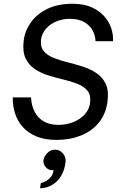

<svg xmlns="http://www.w3.org/2000/svg" viewBox="-20 -732 637 1021"><path d="M281 12Q217 12 172.5 -7Q128 -26 100 -58Q72 -90 59.5 -130.5Q47 -171 48 -214H145Q147 -172 163.5 -139Q180 -106 211.5 -87Q243 -68 291 -68Q333 -68 369.5 -82.5Q406 -97 430.5 -123.5Q455 -150 459 -186Q464 -226 445.5 -249Q427 -272 393.5 -285.5Q360 -299 319.5 -308.5Q279 -318 238.5 -330.5Q198 -343 165.5 -364.5Q133 -386 116 -422Q99 -458 106 -516Q112 -567 143.5 -612Q175 -657 231 -684.5Q287 -712 367 -712Q424 -712 465.5 -694Q507 -676 533.5 -646.5Q560 -617 571.5 -582Q583 -547 581 -513H488Q487 -543 472.5 -570Q458 -597 428 -614.5Q398 -632 350 -632Q315 -632 282 -619Q249 -606 226 -581Q203 -556 198 -521Q194 -483 212.5 -460.5Q231 -438 264.5 -424.5Q298 -411 338.5 -401Q379 -391 419.5 -378Q460 -365 492.5 -343.5Q525 -322 542 -286.5Q559 -251 552 -195Q544 -127 506 -80.5Q468 -34 409.5 -11Q351 12 281 12ZM193 269Q193 269 194 262Q195 255 196 248.5Q197 242 197 242Q197 242 206.5 239Q216 236 228.5 228.5Q241 221 251.5 207.5Q262 194 265 172Q264 173 261 173Q258 173 257 173Q237 173 223 156.5Q209 140 211 121Q214 100 231.5 82Q249 64 271 64Q290 64 303.5 73.5Q317 83 324 99Q331 115 328 134Q324 164 312.5 189Q301 214 283 231.5Q265 249 242 259Q219 269 193 269Z"/></svg>

Font: Inclusive Sans
Style: Italic
Weight: 400
Italic angle: -7°
Designer: Olivia King
Foundry: Olivia King
Version: Version 2.004